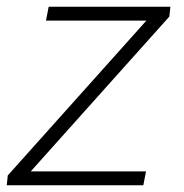

<svg xmlns="http://www.w3.org/2000/svg" viewBox="-22 -548 545 568"><path d="M1 -29 411 -487H114L122 -528H482L479 -499L69 -41H410L402 0H-2Z"/></svg>

Font: Nebula Sans Light
Style: Regular
Weight: 300
Italic angle: -9°
Designer: Paul D. Hunt for Adobe (as Source Sans)
Foundry: Nebula Entertainment & Broadcasting LLC
Version: Version 1.010